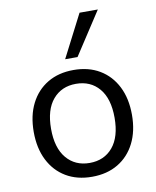

<svg xmlns="http://www.w3.org/2000/svg" viewBox="-85 -819 726 893"><g transform="rotate(-10 278.0 -372.0)"><path d="M277.9 8.9Q207.2 8.9 155.2 -22.1Q103.2 -53.1 74.6 -109.8Q46 -166.5 46 -243.4Q46 -320.3 74.6 -376.8Q103.2 -433.3 155.2 -464.3Q207.2 -495.3 277.9 -495.3Q348.7 -495.3 400.7 -464.3Q452.7 -433.3 481.3 -376.7Q509.9 -320.2 509.9 -243.4Q509.9 -166.5 481.3 -109.8Q452.7 -53.1 400.7 -22.1Q348.7 8.9 277.9 8.9ZM277.8 -56.4Q346.7 -56.4 387.3 -104.8Q427.9 -153.3 427.9 -243.6Q427.9 -334 387.3 -382Q346.7 -430 277.8 -430Q209.7 -430 168.8 -382Q127.9 -334 127.9 -243.6Q127.9 -153.3 168.8 -104.8Q209.7 -56.4 277.8 -56.4ZM248.7 -551.3 352.2 -752.8H438.6L307.2 -551.3Z"/></g></svg>

Font: Nunito Sans 12pt ExtraLight
Style: Regular
Weight: 200
Designer: Vernon Adams
Foundry: Vernon Adams
Version: Version 3.101;gftools[0.9.27]